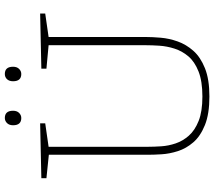

<svg xmlns="http://www.w3.org/2000/svg" viewBox="-66 -813 886 794"><g transform="rotate(-90 377.0 -416.0)"><path d="M490 -688 718 -693V-672L621 -658V-256Q621 -229 618 -194Q615 -159 602.5 -124Q590 -89 564 -59.5Q538 -30 492 -11.5Q446 7 375 7Q303 7 257 -11.5Q211 -30 185.5 -59.5Q160 -89 149 -123.5Q138 -158 136 -190.5Q134 -223 134 -247V-657L37 -667V-688L264 -693V-672L167 -658V-247Q167 -222 169 -192Q171 -162 181 -132.5Q191 -103 213 -78Q235 -53 274 -37.5Q313 -22 375 -22Q438 -22 478.5 -38Q519 -54 541 -80Q563 -106 573 -137.5Q583 -169 585 -200Q587 -231 587 -256V-658L490 -667ZM468 -771Q438 -771 438 -805Q438 -821 446.5 -830Q455 -839 468 -839Q498 -839 498 -805Q498 -789 489 -780Q480 -771 468 -771ZM286 -771Q256 -771 256 -805Q256 -821 265 -830Q274 -839 286 -839Q316 -839 316 -805Q316 -789 307 -780Q298 -771 286 -771Z"/></g></svg>

Font: Bitter ExtraLight
Style: Regular
Weight: 200
Designer: Sol Matas, and Bitter project Authors
Foundry: Sol Matas
Version: Version 2.001